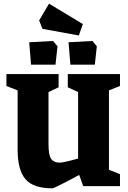

<svg xmlns="http://www.w3.org/2000/svg" viewBox="-20 -1013 698 1045"><path d="M76 -198V-521L15 -545V-610H299V-538L244 -512V-230Q244 -168 258.5 -148Q273 -128 303 -128Q323 -128 360 -138Q397 -148 405 -150V-512L349 -538V-610H633V-545L573 -521V-89L633 -65V0H433L411 -61Q373 -40 322 -14Q271 12 265 12Q161 12 118.5 -38Q76 -88 76 -198ZM149 -661 139 -783 269 -790 293 -761 282 -661ZM363 -661 353 -783 483 -790 507 -761 496 -661ZM409 -820 211 -856 193 -902 247 -993 431 -882Z"/></svg>

Font: Grenze ExtraBold
Style: Regular
Weight: 800
Designer: Renata Polastri
Foundry: Omnibus-Type
Version: Version 1.002; ttfautohint (v1.8)